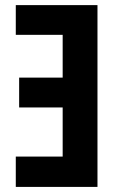

<svg xmlns="http://www.w3.org/2000/svg" viewBox="-20 -734 467 754"><path d="M42 0V-119.1H226.1V-312H55.2V-429.2H226.1V-597.2H42V-713.9H362.8V0Z"/></svg>

Font: Open Sans Condensed
Style: Regular
Weight: 400
Width: 3
Designer: Monotype Design Team
Foundry: Monotype Imaging Inc.
Version: Version 3.000